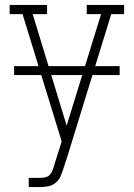

<svg xmlns="http://www.w3.org/2000/svg" viewBox="-20 -550 540 775"><path d="M96 205V168H143Q153 168 163.5 165.5Q174 163 181 155.5Q188 148 192 138Q196 128 199 118V117Q199 117 199 117Q199 117 199 117Q199 117 199 116.5Q199 116 199 116L229 21L71 -493H19V-530H170V-493H112L249 -43L388 -493H330V-530H481V-493H429L254 75L237 127Q232 143 225.5 159Q219 175 206 186.5Q193 198 176.5 201.5Q160 205 143 205ZM37 -247V-283H463V-247Z"/></svg>

Font: Iosevka Slab Extralight
Style: Regular
Weight: 200
Monospace: yes
Designer: Belleve Invis
Foundry: Belleve Invis
Version: Version 11.1.1; ttfautohint (v1.8.3)